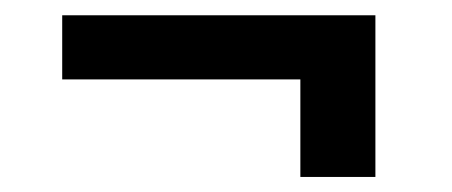

<svg xmlns="http://www.w3.org/2000/svg" viewBox="-20 -413 589 250"><path d="M468.8 -182.6H371.1V-309.6H61V-393.1H468.8Z"/></svg>

Font: RobotoDraft
Style: Black
Weight: 900
Designer: Google
Version: Version 2.000980w3; 2014; ttfautohint (v1.1) -l 5 -r 24 -G 4